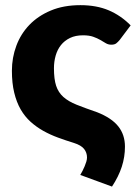

<svg xmlns="http://www.w3.org/2000/svg" viewBox="-20 -546 520 726"><path d="M433 -395.5Q426 -387 419.5 -382Q413 -377 401 -377Q389.5 -377 380.2 -382.5Q371 -388 359.5 -394.8Q348 -401.5 332.5 -407Q317 -412.5 294 -412.5Q265.5 -412.5 244.8 -402.5Q224 -392.5 210.5 -375.5Q197 -358.5 190.5 -335.8Q184 -313 184 -288Q184 -247 192.2 -221.8Q200.5 -196.5 219.5 -179.5Q238.5 -162.5 269.8 -150Q301 -137.5 347.5 -121.5Q402 -100 427.2 -68.2Q452.5 -36.5 452.5 8.5Q452.5 47.5 440.5 84.5Q428.5 121.5 403.5 159.5L283.5 115.5Q287.5 109 292 100.2Q296.5 91.5 300.2 82.5Q304 73.5 306.5 65Q309 56.5 309 49.5Q309 31 297.8 17Q286.5 3 259.5 -5.5Q228.5 -15 199.2 -25.8Q170 -36.5 144 -51Q118 -65.5 96 -85.2Q74 -105 58.2 -132.2Q42.5 -159.5 33.8 -195.5Q25 -231.5 25 -278.5Q25 -328 41.8 -373Q58.5 -418 91.2 -452Q124 -486 172.2 -506.2Q220.5 -526.5 284 -526.5Q345 -526.5 391 -507Q437 -487.5 474 -450Z"/></svg>

Font: Lato ExtraBold
Style: Regular
Weight: 800
Designer: Lukasz Dziedzic with Adam Twardoch and Botio Nikoltchev
Foundry: tyPoland Lukasz Dziedzic
Version: Version 2.015; 2015-08-06; http://www.latofonts.com/